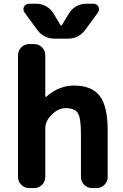

<svg xmlns="http://www.w3.org/2000/svg" viewBox="-20 -1004 642 1004"><path d="M216.8 -78.1Q216.8 -54.7 199.7 -37.6Q182.6 -20.5 159.2 -20.5H131.8Q108.4 -20.5 91.3 -37.6Q74.2 -54.7 74.2 -78.1V-715.8Q74.2 -739.3 91.3 -756.3Q108.4 -773.4 131.8 -773.4H159.2Q182.6 -773.4 199.7 -756.3Q216.8 -739.3 216.8 -715.8V-500Q216.8 -498 218.8 -497.6Q220.7 -497.1 221.7 -498Q288.1 -556.6 367.2 -556.6Q459 -556.6 501 -502.9Q543 -449.2 543 -323.2V-78.1Q543 -54.7 525.9 -37.6Q508.8 -20.5 485.4 -20.5H460.9Q437.5 -20.5 420.4 -37.6Q403.3 -54.7 403.3 -78.1V-303.7Q403.3 -387.7 386.7 -413.1Q370.1 -438.5 322.3 -438.5Q285.2 -438.5 251 -404.8Q216.8 -371.1 216.8 -333ZM295.9 -873Q296.9 -871.1 299.8 -871.1Q302.7 -871.1 303.7 -873L341.8 -935.5Q355.5 -958 379.4 -971.2Q403.3 -984.4 429.7 -984.4H468.8Q486.3 -984.4 495.1 -968.8Q498 -961.9 498 -955.1Q498 -946.3 492.2 -938.5L425.8 -847.7Q391.6 -801.8 334 -801.8H266.6Q209 -801.8 174.8 -847.7L108.4 -938.5Q102.5 -946.3 102.5 -955.1Q102.5 -961.9 105.5 -968.8Q114.3 -984.4 131.8 -984.4H170.9Q197.3 -984.4 220.7 -971.2Q244.1 -958 258.8 -935.5Z"/></svg>

Font: Gen Jyuu Gothic P Bold
Style: Bold
Weight: 700
Designer: [Source Han Sans]
Ryoko NISHIZUKA  (kana & ideographs); Paul D. Hunt (Latin, Greek & Cyrillic); Wenlong ZHANG  (bopomofo
Version: Version 1.002.20150607